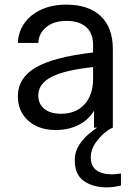

<svg xmlns="http://www.w3.org/2000/svg" viewBox="-20 -550 581 827"><path d="M220 10Q147 10 102 -30Q57 -70 57 -135Q57 -214 133.5 -259Q210 -304 381 -324V-355Q381 -408 350.5 -434Q320 -460 267 -460Q212 -460 179.5 -433.5Q147 -407 145 -365H57Q59 -413 85 -450Q111 -487 157.5 -508.5Q204 -530 265 -530Q362 -530 414 -480.5Q466 -431 466 -339V0H385V-73Q361 -33 318 -11.5Q275 10 220 10ZM145 -139Q145 -102 171 -81Q197 -60 243 -60Q307 -60 344 -100.5Q381 -141 381 -211V-261Q258 -248 201.5 -218.5Q145 -189 145 -139ZM441 257Q380 257 341 229.5Q302 202 302 140Q302 106 318.5 78.5Q335 51 358 31Q381 11 398 0H466Q453 4 430.5 22.5Q408 41 389.5 68.5Q371 96 371 128Q371 165 395 183Q419 201 463 201Q474 201 483 199.5Q492 198 501 197V249Q489 252 473.5 254.5Q458 257 441 257Z"/></svg>

Font: Hedvig Letters Sans
Style: Regular
Weight: 400
Designer: Alexander Örn & Tor Weibull
Foundry: Kanon Foundry
Version: Version 1.000; ttfautohint (v1.8.4.7-5d5b)